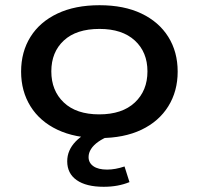

<svg xmlns="http://www.w3.org/2000/svg" viewBox="-20 -521 763 737"><path d="M362 9Q268 9 200.5 -23Q133 -55 97 -113Q61 -171 61 -246Q61 -322 97 -379.5Q133 -437 200.5 -469Q268 -501 362 -501Q456 -501 523 -469Q590 -437 626 -379.5Q662 -322 662 -246Q662 -171 626 -113Q590 -55 523 -23Q456 9 362 9ZM361 -82Q449 -82 497.5 -127.5Q546 -173 546 -247Q546 -321 497.5 -365.5Q449 -410 362 -410Q273 -410 225 -365.5Q177 -321 177 -247Q177 -173 225 -127.5Q273 -82 361 -82ZM378 196Q311 196 274.5 170.5Q238 145 238 98Q238 56 270 22.5Q302 -11 366 -35L402 0Q376 10 357.5 23Q339 36 329.5 51Q320 66 320 82Q320 104 338.5 117Q357 130 391 130Q407 130 423.5 127Q440 124 458 118L477 178Q455 187 430.5 191.5Q406 196 378 196Z"/></svg>

Font: Nunito Sans 10pt Expanded SemiBold
Style: Regular
Weight: 600
Width: 7
Designer: Vernon Adams
Foundry: Vernon Adams
Version: Version 3.101;gftools[0.9.27]